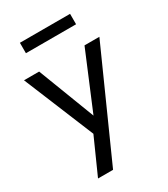

<svg xmlns="http://www.w3.org/2000/svg" viewBox="-195 -676 852 973"><g transform="rotate(-30 231.0 -189.0)"><path d="M223 -79.5 361.5 -410.5H448.5L171.5 208H83.5L176.5 0L7.5 -410.5H96ZM84.5 -524.5V-585.5H378V-524.5Z"/></g></svg>

Font: League Spartan Thin
Style: Regular
Weight: 400
Version: Version 2.002